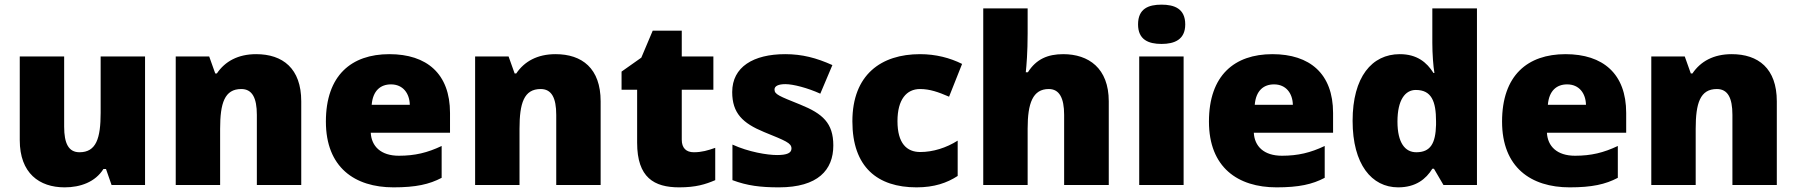

<svg xmlns="http://www.w3.org/2000/svg" viewBox="-20 -862 7728 826"><path d="M604 -619H413V-377C413 -267 394 -207 322 -207C275 -207 256 -245 256 -317V-619H65V-259C65 -117 149 -56 258 -56C326 -56 390 -79 425 -135H436L460 -66H604Z M1082 -629C1004 -629 948 -598 913 -546H906L880 -619H736V-66H927V-308C927 -418 946 -479 1018 -479C1065 -479 1085 -441 1085 -368V-66H1276V-426C1276 -568 1196 -629 1082 -629Z M1655 -629C1492 -629 1382 -538 1382 -339C1382 -142 1506 -56 1673 -56C1769 -56 1827 -69 1880 -97V-234C1819 -205 1765 -192 1696 -192C1618 -192 1578 -233 1575 -291H1916V-376C1916 -545 1816 -629 1655 -629ZM1662 -499C1714 -499 1742 -460 1743 -411H1579C1584 -472 1617 -499 1662 -499Z M2370 -629C2292 -629 2236 -598 2201 -546H2194L2168 -619H2024V-66H2215V-308C2215 -418 2234 -479 2306 -479C2353 -479 2373 -441 2373 -368V-66H2564V-426C2564 -568 2484 -629 2370 -629Z M2965 -207C2932 -207 2913 -225 2913 -261V-476H3049V-619H2913V-730H2788L2739 -614L2654 -554V-476H2721V-248C2721 -98 2794 -56 2902 -56C2974 -56 3015 -69 3057 -87V-226C3026 -215 2999 -207 2965 -207Z M3565 -236C3565 -333 3519 -373 3423 -412C3331 -449 3312 -456 3312 -477C3312 -492 3329 -500 3359 -500C3392 -500 3454 -484 3509 -459L3561 -582C3492 -613 3431 -629 3358 -629C3221 -629 3130 -574 3130 -466C3130 -375 3175 -332 3267 -294C3360 -256 3385 -247 3385 -223C3385 -204 3366 -195 3323 -195C3281 -195 3201 -208 3131 -240V-87C3195 -63 3252 -56 3331 -56C3499 -56 3565 -131 3565 -236Z M3923 -56C3999 -56 4054 -75 4100 -105V-257C4051 -226 3994 -208 3939 -208C3881 -208 3841 -245 3841 -341C3841 -434 3880 -479 3938 -479C3980 -479 4017 -466 4063 -446L4119 -587C4067 -613 4006 -629 3938 -629C3771 -629 3647 -541 3647 -340C3647 -143 3755 -56 3923 -56Z M4401 -718V-826H4210V-66H4401V-309C4401 -418 4423 -479 4492 -479C4537 -479 4558 -441 4558 -368V-66H4750V-426C4750 -569 4663 -629 4554 -629C4488 -629 4438 -608 4402 -551H4393C4396 -580 4401 -636 4401 -718Z M4977 -842C4921 -842 4876 -825 4876 -757C4876 -691 4921 -673 4977 -673C5032 -673 5079 -691 5079 -757C5079 -825 5032 -842 4977 -842ZM5072 -619H4881V-66H5072Z M5454 -629C5291 -629 5181 -538 5181 -339C5181 -142 5305 -56 5472 -56C5568 -56 5626 -69 5679 -97V-234C5618 -205 5564 -192 5495 -192C5417 -192 5377 -233 5374 -291H5715V-376C5715 -545 5615 -629 5454 -629ZM5461 -499C5513 -499 5541 -460 5542 -411H5378C5383 -472 5416 -499 5461 -499Z M5995 -56C6071 -56 6115 -92 6142 -136H6149L6190 -66H6334V-826H6142V-678C6142 -631 6146 -576 6151 -548H6147C6118 -594 6076 -629 6002 -629C5882 -629 5799 -531 5799 -342C5799 -155 5881 -56 5995 -56ZM6073 -207C6025 -207 5992 -247 5992 -339C5992 -432 6025 -475 6071 -475C6138 -475 6158 -427 6158 -340V-325C6156 -245 6134 -207 6073 -207Z M6715 -629C6552 -629 6442 -538 6442 -339C6442 -142 6566 -56 6733 -56C6829 -56 6887 -69 6940 -97V-234C6879 -205 6825 -192 6756 -192C6678 -192 6638 -233 6635 -291H6976V-376C6976 -545 6876 -629 6715 -629ZM6722 -499C6774 -499 6802 -460 6803 -411H6639C6644 -472 6677 -499 6722 -499Z M7430 -629C7352 -629 7296 -598 7261 -546H7254L7228 -619H7084V-66H7275V-308C7275 -418 7294 -479 7366 -479C7413 -479 7433 -441 7433 -368V-66H7624V-426C7624 -568 7544 -629 7430 -629Z"/></svg>

Font: Noto Sans Malayalam UI Black
Style: Regular
Weight: 900
Designer: Jelle Bosma - Monotype Design Team
Foundry: Monotype Imaging Inc.
Version: Version 2.104